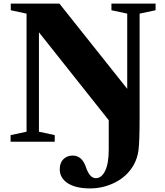

<svg xmlns="http://www.w3.org/2000/svg" viewBox="-20 -790 917 1070"><path d="M758 -714V-140Q758 -2 752 45.5Q746 93 724 131Q688 193 622 226.5Q556 260 482 260Q402 260 357.5 231Q313 202 313 153Q313 117 333.5 97Q354 77 385 77Q436 77 458 139Q479 203 514 203Q546 203 566 162Q586 121 586 43V-120L197 -610V-56L285 -37V0H39V-37L128 -56V-714L40 -733V-770H311L689 -295V-714L601 -733V-770H847V-733Z"/></svg>

Font: Libre Caslon Text
Style: Bold
Weight: 700
Designer: Pablo Impallari, Rodrigo Fuenzalida
Foundry: Pablo Impallari, Rodrigo Fuenzalida
Version: Version 1.002